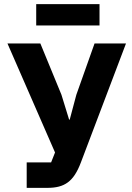

<svg xmlns="http://www.w3.org/2000/svg" viewBox="-20 -908 640 928"><path d="M109 0H209C292 0 336 -30 371 -123L589 -698H437L349 -450L317 -330H314L277 -450L175 -698H16L246 -171L227 -123H109ZM155 -785H461V-888H155Z"/></svg>

Font: IBM Plex Mono
Style: Bold
Weight: 700
Monospace: yes
Designer: Mike Abbink, Paul van der Laan, Pieter van Rosmalen
Foundry: Bold Monday
Version: Version 2.004